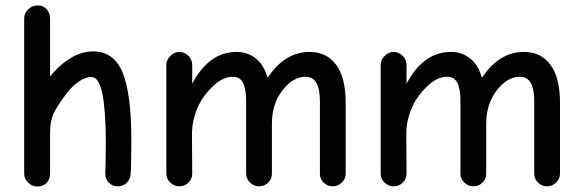

<svg xmlns="http://www.w3.org/2000/svg" viewBox="-20 -686 2160 713"><path d="M118.2 6.8Q99.6 6.8 84.7 -7.8Q69.8 -22.5 69.8 -41V-617.2Q69.8 -636.7 84.7 -651.4Q99.6 -666 120.1 -666Q140.6 -666 153.3 -651.6Q166 -637.2 166 -617.2V-401.9Q199.2 -443.8 241 -469.5Q282.7 -495.1 325.2 -495.1Q403.8 -495.1 435.8 -415.5Q467.8 -335.9 467.8 -164.1Q467.8 -66.9 464.8 -39.1Q463.9 -20 450.4 -7.1Q437 5.9 418 5.9Q397 5.9 384 -7.6Q371.1 -21 371.1 -41Q371.1 -49.3 372.1 -85.2Q373 -121.1 373 -157.2Q373 -219.2 369.4 -265.4Q365.7 -311.5 360.6 -336.7Q355.5 -361.8 347.7 -376.7Q339.8 -391.6 333.3 -395.8Q326.7 -399.9 318.8 -399.9Q296.4 -399.9 271.7 -382.6Q247.1 -365.2 227.8 -339.8Q208.5 -314.5 196.3 -295.2Q184.1 -275.9 178.2 -263.2Q166 -235.4 166 -191.9V-43Q166 -19.5 152.3 -6.3Q138.7 6.8 118.2 6.8Z M646 5.9Q627 5.9 612.3 -8.1Q597.7 -22 597.7 -41V-444.8Q597.7 -463.4 612.5 -478.3Q627.4 -493.2 646 -493.2Q665.5 -493.2 679.7 -478.5Q693.8 -463.9 693.8 -444.8V-375Q755.9 -493.2 858.9 -493.2Q899.4 -493.2 929.9 -469Q960.4 -444.8 973.6 -397Q1037.6 -493.2 1129.9 -493.2Q1192.4 -493.2 1228 -445.8Q1263.7 -398.4 1263.7 -303.2V-41Q1263.7 -22 1249.3 -8.1Q1234.9 5.9 1215.8 5.9Q1196.3 5.9 1182.1 -7.8Q1168 -21.5 1168 -41V-309.1Q1168 -355.5 1155 -378.2Q1142.1 -400.9 1113.8 -400.9Q1067.9 -400.9 1028.8 -350.3Q989.7 -299.8 989.7 -227.1V-41Q989.7 -21.5 975.8 -7.8Q961.9 5.9 941.9 5.9Q922.9 5.9 908.4 -8.1Q894 -22 894 -41V-309.1Q894 -356.9 882.3 -378.9Q870.6 -400.9 844.7 -400.9Q812.5 -400.9 781.5 -375.2Q750.5 -349.6 728 -314Q692.9 -253.9 692.9 -188L693.8 -41Q693.8 -21.5 679.7 -7.8Q665.5 5.9 646 5.9Z M1441.9 5.9Q1422.9 5.9 1408.2 -8.1Q1393.6 -22 1393.6 -41V-444.8Q1393.6 -463.4 1408.4 -478.3Q1423.3 -493.2 1441.9 -493.2Q1461.4 -493.2 1475.6 -478.5Q1489.7 -463.9 1489.7 -444.8V-375Q1551.8 -493.2 1654.8 -493.2Q1695.3 -493.2 1725.8 -469Q1756.3 -444.8 1769.5 -397Q1833.5 -493.2 1925.8 -493.2Q1988.3 -493.2 2023.9 -445.8Q2059.6 -398.4 2059.6 -303.2V-41Q2059.6 -22 2045.2 -8.1Q2030.8 5.9 2011.7 5.9Q1992.2 5.9 1978 -7.8Q1963.9 -21.5 1963.9 -41V-309.1Q1963.9 -355.5 1950.9 -378.2Q1938 -400.9 1909.7 -400.9Q1863.8 -400.9 1824.7 -350.3Q1785.6 -299.8 1785.6 -227.1V-41Q1785.6 -21.5 1771.7 -7.8Q1757.8 5.9 1737.8 5.9Q1718.8 5.9 1704.3 -8.1Q1689.9 -22 1689.9 -41V-309.1Q1689.9 -356.9 1678.2 -378.9Q1666.5 -400.9 1640.6 -400.9Q1608.4 -400.9 1577.4 -375.2Q1546.4 -349.6 1523.9 -314Q1488.8 -253.9 1488.8 -188L1489.7 -41Q1489.7 -21.5 1475.6 -7.8Q1461.4 5.9 1441.9 5.9Z"/></svg>

Font: Comic Neue
Style: Bold
Weight: 700
Designer: Craig Rozynski
Foundry: Craig Rozynski
Version: Version 2.003;hotconv 1.0.109;makeotfexe 2.5.65596